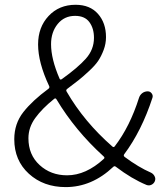

<svg xmlns="http://www.w3.org/2000/svg" viewBox="-20 -762 685 795"><path d="M97.7 -189.5Q97.7 -121.1 144 -78.6Q190.4 -36.1 257.8 -36.1Q335.9 -36.1 410.2 -104.5Q415 -109.4 409.2 -114.3Q291 -221.7 213.9 -350.6Q210 -357.4 204.1 -352.5Q154.3 -312.5 126 -273.4Q97.7 -234.4 97.7 -189.5ZM191.4 -579.1Q191.4 -517.6 226.6 -436.5Q229.5 -429.7 236.3 -434.6Q301.8 -481.4 335.4 -519Q369.1 -556.6 369.1 -605.5Q369.1 -644.5 350.1 -670.4Q331.1 -696.3 291 -696.3Q246.1 -696.3 218.8 -662.6Q191.4 -628.9 191.4 -579.1ZM605.5 -46.9Q615.2 -42 620.1 -32.2Q623 -26.4 623 -21.5Q623 -16.6 621.1 -11.7Q617.2 -2 607.4 2.9Q597.7 7.8 586.9 3.9Q525.4 -21.5 460 -71.3Q454.1 -76.2 449.2 -71.3Q360.4 12.7 252 12.7Q160.2 12.7 99.6 -42.5Q39.1 -97.7 39.1 -185.5Q39.1 -250 76.7 -297.9Q114.3 -345.7 180.7 -394.5Q186.5 -399.4 183.6 -405.3Q137.7 -502.9 137.7 -578.1Q137.7 -649.4 181.2 -695.8Q224.6 -742.2 293 -742.2Q352.5 -742.2 385.7 -704.6Q418.9 -667 418.9 -608.4Q418.9 -581.1 409.2 -555.2Q399.4 -529.3 386.7 -510.3Q374 -491.2 348.1 -467.3Q322.3 -443.4 306.2 -430.7Q290 -418 257.8 -393.6Q252 -388.7 255.9 -382.8Q328.1 -257.8 445.3 -155.3Q451.2 -150.4 455.1 -156.2Q517.6 -237.3 555.7 -357.4Q559.6 -369.1 569.3 -376.5Q579.1 -383.8 591.8 -383.8Q601.6 -383.8 607.9 -375.5Q614.3 -367.2 611.3 -357.4Q566.4 -219.7 494.1 -123Q490.2 -117.2 496.1 -112.3Q553.7 -69.3 605.5 -46.9Z"/></svg>

Font: Gen Jyuu Gothic P Light
Style: Regular
Weight: 200
Designer: [Source Han Sans]
Ryoko NISHIZUKA  (kana & ideographs); Paul D. Hunt (Latin, Greek & Cyrillic); Wenlong ZHANG  (bopomofo
Version: Version 1.002.20150607